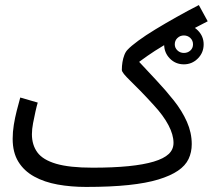

<svg xmlns="http://www.w3.org/2000/svg" viewBox="-20 -717 840 758"><path d="M320 21 346 -55Q427 -55 487 -61Q547 -67 587 -79Q627 -91 646 -109Q665 -127 665 -153Q665 -185 645 -223Q625 -261 587 -302Q557 -335 534 -358.5Q511 -382 494.5 -398Q478 -414 469.5 -424.5Q461 -435 461 -441Q461 -457 463.5 -472Q466 -487 471 -500Q476 -513 484 -521Q497 -535 525.5 -556Q554 -577 593.5 -601Q633 -625 677.5 -650Q722 -675 765 -697L800 -633Q745 -605 702 -581Q659 -557 624.5 -536.5Q590 -516 561.5 -496Q533 -476 506 -455L516 -487Q556 -444 595 -402.5Q634 -361 666.5 -320Q699 -279 718 -236Q737 -193 737 -148Q737 -116 724.5 -89.5Q712 -63 682.5 -43Q653 -23 605.5 -8.5Q558 6 487.5 13.5Q417 21 320 21ZM320 21Q260 21 207.5 11.5Q155 2 115 -20Q75 -42 52.5 -78.5Q30 -115 30 -169Q30 -196 34.5 -224Q39 -252 46 -279.5Q53 -307 60 -332L129 -312Q125 -299 120 -276.5Q115 -254 110.5 -230.5Q106 -207 106 -187Q106 -145 127.5 -115.5Q149 -86 201.5 -70.5Q254 -55 346 -55L366 -11ZM706 -463Q673 -463 650.5 -486Q628 -509 628 -542Q628 -574 650.5 -597Q673 -620 706 -620Q738 -620 761 -597Q784 -574 784 -542Q784 -509 761 -486Q738 -463 706 -463ZM706 -508Q721 -508 731.5 -517.5Q742 -527 742 -542Q742 -557 731.5 -567Q721 -577 706 -577Q691 -577 680.5 -567Q670 -557 670 -542Q670 -528 680.5 -518Q691 -508 706 -508Z"/></svg>

Font: Noto Sans Arabic Condensed
Style: Regular
Weight: 400
Width: 3
Designer: Monotype Design Team, Nadine Chahine, Nizar Qandah and Khaled Hosny
Foundry: Monotype Imaging Inc.
Version: Version 2.012